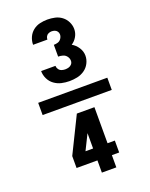

<svg xmlns="http://www.w3.org/2000/svg" viewBox="-184 -948 943 1211"><g transform="rotate(-20 288.0 -342.5)"><path d="M289 -442Q316 -442 342 -447.5Q368 -453 390.5 -468.5Q413 -484 425.5 -508.5Q438 -533 438 -559Q438 -588 421.5 -613.5Q405 -639 380 -653Q402 -667 415.5 -690.5Q429 -714 429 -741Q429 -766 417.5 -789.5Q406 -813 385.5 -828.5Q365 -844 340 -849.5Q315 -855 289 -855Q264 -855 238.5 -849Q213 -843 192.5 -826.5Q172 -810 161.5 -786Q151 -762 151 -736H247Q247 -747 252.5 -757Q258 -767 268.5 -771.5Q279 -776 289 -776Q300 -776 310 -772.5Q320 -769 326.5 -760Q333 -751 333 -740Q333 -726 324.5 -713Q316 -700 302.5 -695.5Q289 -691 274 -691V-612Q290 -612 305.5 -607.5Q321 -603 331 -589.5Q341 -576 341 -560Q341 -547 333 -537.5Q325 -528 313 -524.5Q301 -521 289 -521Q277 -521 265 -525Q253 -529 245.5 -540Q238 -551 238 -563H142Q142 -536 154 -511Q166 -486 188 -470Q210 -454 236 -448Q262 -442 289 -442ZM56 -299H520V-381H56ZM283 170H380V88H429V8H380V-234H262L143 8V88H283ZM232 8 283 -95V8Z"/></g></svg>

Font: Iosevka Sparkle Heavy
Style: Regular
Weight: 900
Designer: Belleve Invis
Foundry: Belleve Invis
Version: Version 4.5.0; ttfautohint (v1.8.3)